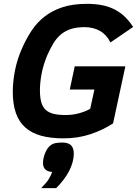

<svg xmlns="http://www.w3.org/2000/svg" viewBox="-20 -710 717 1005"><path d="M558.1 -487.8Q538.6 -527.8 503.7 -547.9Q468.8 -567.9 422.9 -567.9Q380.4 -567.9 350.3 -557.9Q320.3 -547.9 298.1 -529.1Q275.9 -510.3 259.5 -483.2Q243.2 -456.1 228 -421.9Q217.8 -398.4 210.2 -373.8Q202.6 -349.1 198 -325.2Q193.4 -301.3 191.2 -279.1Q189 -256.8 189 -237.8Q189 -201.7 195.6 -176.8Q202.1 -151.9 217.8 -136.5Q233.4 -121.1 259.3 -114.5Q285.2 -107.9 323.2 -107.9Q357.9 -107.9 390.4 -116.2Q422.9 -124.5 452.1 -140.1L474.1 -241.2H345.2L371.1 -362.8H636.2L571.8 -64Q518.6 -29.3 453.4 -7.6Q388.2 14.2 312 14.2Q245.1 14.2 195.3 0.5Q145.5 -13.2 112.5 -42.5Q79.6 -71.8 63.2 -118.2Q46.9 -164.6 46.9 -230Q46.9 -282.7 58.6 -342Q70.3 -401.4 96.2 -459Q117.2 -506.3 144.5 -548.3Q171.9 -590.3 211.4 -621.8Q251 -653.3 305.4 -671.6Q359.9 -689.9 435.1 -689.9Q480 -689.9 516.4 -682.4Q552.7 -674.8 582 -659.4Q611.3 -644 634.5 -621.3Q657.7 -598.6 676.8 -568.8ZM195.3 274.9Q222.2 248 234.6 228.3Q247.1 208.5 252.9 189.9Q205.1 187 205.1 143.1Q205.1 130.9 208 117.4Q210.9 104 216.1 91.6Q221.2 79.1 228 68.6Q234.9 58.1 243.2 51.8Q255.4 42 270.5 39.1Q285.6 36.1 305.2 36.1Q338.4 36.1 352.3 51Q366.2 65.9 366.2 92.8Q366.2 116.2 359.9 139.2Q353.5 162.1 342.3 184.1Q316.9 232.4 273.9 274.9Z"/></svg>

Font: Clear Sans
Style: Bold Italic
Weight: 700
Italic angle: -12°
Foundry: Intel Corporation
Version: Version 1.00